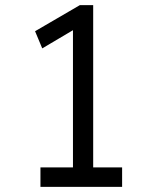

<svg xmlns="http://www.w3.org/2000/svg" viewBox="-20 -730 602 750"><path d="M265 -34V-643L297 -631L145 -541L117 -608L292 -710H344V-34ZM138 0V-76H457V0Z"/></svg>

Font: Lexend Mega Light
Style: Regular
Weight: 300
Version: Version 1.007